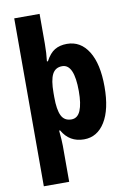

<svg xmlns="http://www.w3.org/2000/svg" viewBox="-106 -823 761 1126"><g transform="rotate(-10 274.5 -260.0)"><path d="M513 -274Q513 -139 467 -64.5Q421 10 342 10Q255 10 212 -66H206Q209 -37 210.5 -13.5Q212 10 212 25V240H61V-760H212V-582Q212 -527 206 -478H212Q236 -523 266 -541Q296 -559 339 -559Q420 -559 466.5 -484.5Q513 -410 513 -274ZM360 -274Q360 -435 289 -435Q248 -435 230 -400Q212 -365 212 -289V-264Q212 -189 229.5 -153.5Q247 -118 289 -118Q326 -118 343 -158.5Q360 -199 360 -274Z"/></g></svg>

Font: Noto Sans Gujarati UI Condensed ExtraBold
Style: Regular
Weight: 800
Width: 3
Designer: Jelle Bosma - Monotype Design Team, Universal Thirst
Foundry: Monotype Imaging Inc.
Version: Version 2.106; ttfautohint (v1.8.4.7-5d5b)